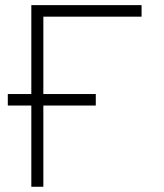

<svg xmlns="http://www.w3.org/2000/svg" viewBox="-20 -713 626 733"><path d="M9.8 -310.1V-354H99.6V-693.4H520.5V-649.4H145.5V-354H345.7V-310.1H145.5V0H99.6V-310.1Z"/></svg>

Font: Cascadia Code NF ExtraLight
Style: Regular
Weight: 200
Monospace: yes
Designer: Aaron Bell
Foundry: Saja Typeworks
Version: Version 2404.023; ttfautohint (v1.8.4)